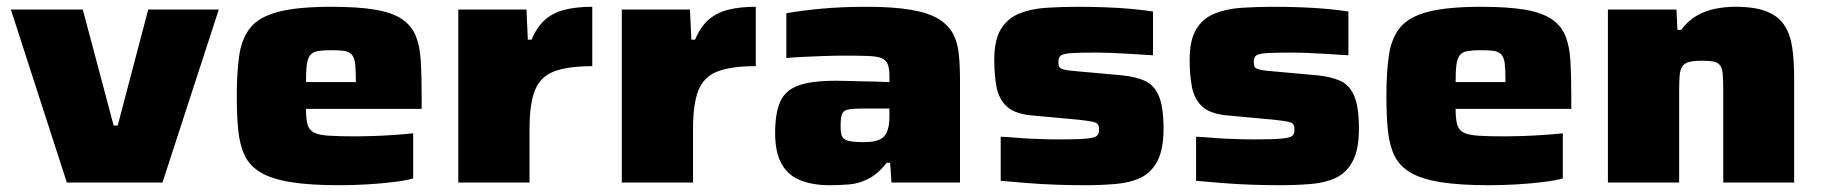

<svg xmlns="http://www.w3.org/2000/svg" viewBox="-20 -538 5371 566"><path d="M177 0 12 -510H224L315 -168H327L417 -510H625L459 0Z M980 8Q894 8 838 -1Q782 -10 749.5 -29Q717 -48 702 -78.5Q687 -109 682.5 -152.5Q678 -196 678 -254Q678 -326 685.5 -376Q693 -426 719 -457.5Q745 -489 802 -503.5Q859 -518 957 -518Q1036 -518 1086 -509.5Q1136 -501 1164.5 -482Q1193 -463 1205.5 -432.5Q1218 -402 1220.5 -358Q1223 -314 1223 -254V-217H882Q882 -188 886.5 -171.5Q891 -155 905 -147.5Q919 -140 948.5 -138Q978 -136 1030 -136Q1051 -136 1079.5 -137Q1108 -138 1138.5 -140Q1169 -142 1198 -145V-12Q1177 -6 1141 -1.5Q1105 3 1063 5.5Q1021 8 980 8ZM1029 -276V-299Q1029 -331 1027 -349.5Q1025 -368 1017 -377Q1009 -386 994.5 -388Q980 -390 956 -390Q933 -390 917.5 -387.5Q902 -385 894.5 -375.5Q887 -366 884.5 -347.5Q882 -329 882 -296H1049Z M1331 0V-510H1532L1536 -421H1547Q1563 -459 1587 -480Q1611 -501 1645.5 -509.5Q1680 -518 1726 -518V-343Q1654 -343 1613.5 -327.5Q1573 -312 1557 -272Q1541 -232 1541 -158V0Z M1813 0V-510H2014L2018 -421H2029Q2045 -459 2069 -480Q2093 -501 2127.5 -509.5Q2162 -518 2208 -518V-343Q2136 -343 2095.5 -327.5Q2055 -312 2039 -272Q2023 -232 2023 -158V0Z M2426 8Q2376 8 2339.5 -6.5Q2303 -21 2284 -55Q2265 -89 2265 -146Q2265 -203 2279.5 -237Q2294 -271 2332.5 -285.5Q2371 -300 2446 -300Q2455 -300 2472.5 -299.5Q2490 -299 2513 -298.5Q2536 -298 2559 -297.5Q2582 -297 2602 -296V-313Q2602 -336 2597 -348.5Q2592 -361 2579 -366.5Q2566 -372 2539 -373Q2512 -374 2468 -374Q2443 -374 2412 -373Q2381 -372 2351 -370.5Q2321 -369 2298 -367V-499Q2343 -507 2402.5 -512.5Q2462 -518 2535 -518Q2614 -518 2666 -509Q2718 -500 2747 -482Q2776 -464 2789.5 -438.5Q2803 -413 2806.5 -378.5Q2810 -344 2810 -303V0H2608L2604 -58H2594Q2569 -26 2541 -11.5Q2513 3 2484.5 5.5Q2456 8 2426 8ZM2527 -119Q2545 -119 2558.5 -122Q2572 -125 2580 -130.5Q2588 -136 2593 -146Q2598 -156 2600 -168Q2602 -180 2602 -195V-218H2520Q2493 -218 2479.5 -215Q2466 -212 2462 -201Q2458 -190 2458 -165Q2458 -146 2462 -136.5Q2466 -127 2480.5 -123Q2495 -119 2527 -119Z M3178 8Q3138 8 3093.5 6.5Q3049 5 3006.5 1.5Q2964 -2 2930 -5V-135Q2952 -134 2975 -132Q2998 -130 3021.5 -129Q3045 -128 3065.5 -127.5Q3086 -127 3103 -127Q3158 -127 3183 -129.5Q3208 -132 3214 -138Q3220 -144 3220 -155Q3220 -167 3216 -172Q3212 -177 3199.5 -179.5Q3187 -182 3160 -185L3019 -198Q2970 -203 2947 -225Q2924 -247 2917.5 -282.5Q2911 -318 2911 -362Q2911 -420 2930.5 -452Q2950 -484 2984.5 -498Q3019 -512 3063.5 -515Q3108 -518 3158 -518Q3197 -518 3239 -516.5Q3281 -515 3318 -511.5Q3355 -508 3379 -504V-375Q3347 -377 3315 -379Q3283 -381 3257.5 -382Q3232 -383 3216 -383Q3164 -383 3139.5 -381.5Q3115 -380 3107.5 -374.5Q3100 -369 3100 -356Q3100 -346 3102.5 -341Q3105 -336 3116.5 -333Q3128 -330 3154 -328L3287 -316Q3327 -312 3354.5 -300Q3382 -288 3396 -255.5Q3410 -223 3410 -158Q3410 -97 3391.5 -62.5Q3373 -28 3341.5 -13.5Q3310 1 3267.5 4.5Q3225 8 3178 8Z M3754 8Q3714 8 3669.5 6.5Q3625 5 3582.5 1.5Q3540 -2 3506 -5V-135Q3528 -134 3551 -132Q3574 -130 3597.5 -129Q3621 -128 3641.5 -127.5Q3662 -127 3679 -127Q3734 -127 3759 -129.5Q3784 -132 3790 -138Q3796 -144 3796 -155Q3796 -167 3792 -172Q3788 -177 3775.5 -179.5Q3763 -182 3736 -185L3595 -198Q3546 -203 3523 -225Q3500 -247 3493.5 -282.5Q3487 -318 3487 -362Q3487 -420 3506.5 -452Q3526 -484 3560.5 -498Q3595 -512 3639.5 -515Q3684 -518 3734 -518Q3773 -518 3815 -516.5Q3857 -515 3894 -511.5Q3931 -508 3955 -504V-375Q3923 -377 3891 -379Q3859 -381 3833.5 -382Q3808 -383 3792 -383Q3740 -383 3715.5 -381.5Q3691 -380 3683.5 -374.5Q3676 -369 3676 -356Q3676 -346 3678.5 -341Q3681 -336 3692.5 -333Q3704 -330 3730 -328L3863 -316Q3903 -312 3930.5 -300Q3958 -288 3972 -255.5Q3986 -223 3986 -158Q3986 -97 3967.5 -62.5Q3949 -28 3917.5 -13.5Q3886 1 3843.5 4.5Q3801 8 3754 8Z M4369 8Q4283 8 4227 -1Q4171 -10 4138.5 -29Q4106 -48 4091 -78.5Q4076 -109 4071.5 -152.5Q4067 -196 4067 -254Q4067 -326 4074.5 -376Q4082 -426 4108 -457.5Q4134 -489 4191 -503.5Q4248 -518 4346 -518Q4425 -518 4475 -509.5Q4525 -501 4553.5 -482Q4582 -463 4594.5 -432.5Q4607 -402 4609.5 -358Q4612 -314 4612 -254V-217H4271Q4271 -188 4275.5 -171.5Q4280 -155 4294 -147.5Q4308 -140 4337.5 -138Q4367 -136 4419 -136Q4440 -136 4468.5 -137Q4497 -138 4527.5 -140Q4558 -142 4587 -145V-12Q4566 -6 4530 -1.5Q4494 3 4452 5.5Q4410 8 4369 8ZM4418 -276V-299Q4418 -331 4416 -349.5Q4414 -368 4406 -377Q4398 -386 4383.5 -388Q4369 -390 4345 -390Q4322 -390 4306.5 -387.5Q4291 -385 4283.5 -375.5Q4276 -366 4273.5 -347.5Q4271 -329 4271 -296H4438Z M4720 0V-510H4922L4925 -450H4936Q4955 -476 4980.5 -491Q5006 -506 5035.5 -512Q5065 -518 5095 -518Q5154 -518 5188.5 -504Q5223 -490 5240.5 -463Q5258 -436 5263.5 -397Q5269 -358 5269 -310V0H5060V-268Q5060 -300 5058.5 -318.5Q5057 -337 5050.5 -345.5Q5044 -354 5031.5 -356.5Q5019 -359 4997 -359Q4974 -359 4960 -355.5Q4946 -352 4939.5 -342.5Q4933 -333 4931.5 -316Q4930 -299 4930 -272V0Z"/></svg>

Font: Saira Expanded ExtraBold
Style: Regular
Weight: 800
Width: 7
Designer: Hector Gatti with collaboration of the Omnibus-Type team
Foundry: Omnibus-Type
Version: Version 1.101